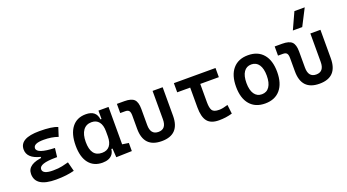

<svg xmlns="http://www.w3.org/2000/svg" viewBox="-57 -1398 3631 2010"><g transform="rotate(-20 1758.0 -392.5)"><path d="M305.7 9.8Q78.6 9.8 78.6 -134.3Q78.6 -245.1 262.7 -259.8L407.2 -305.7L395.5 -208H379.9Q194.8 -208 194.8 -145Q194.8 -90.8 309.6 -90.8Q371.1 -90.8 411.4 -100.1Q451.7 -109.4 483.4 -117.7L510.3 -13.7Q470.7 -2.9 419.2 3.4Q367.7 9.8 305.7 9.8ZM235.4 -211.9V-269Q93.3 -303.7 93.3 -402.3Q93.3 -527.3 313.5 -527.3Q453.6 -527.3 515.1 -500L483.4 -401.4Q415 -426.8 324.2 -426.8Q209.5 -426.8 209.5 -373.5Q209.5 -312.5 407.2 -305.7L395.5 -208Z M824.7 9.8Q727.1 9.8 673.1 -58.3Q619.1 -126.5 619.1 -253.9Q619.1 -384.3 674.1 -455.8Q729 -527.3 829.6 -527.3Q887.7 -527.3 919.4 -501.7Q951.2 -476.1 957.5 -423.8H999L968.8 -287.6Q968.8 -355.5 939.9 -392.1Q911.1 -428.7 857.9 -428.7Q797.4 -428.7 764.4 -383.1Q731.4 -337.4 731.4 -253.9Q731.4 -88.9 854.5 -88.9Q911.1 -88.9 939.9 -125.5Q968.8 -162.1 968.8 -230V-256.3L1003.9 -93.8H958Q954.6 -59.6 937.3 -36.4Q919.9 -13.2 891.4 -1.7Q862.8 9.8 824.7 9.8ZM977.5 4.9 968.8 -128.9V-243.7L1081.1 -223.1V-101.1L1152.3 -90.3V0ZM968.8 -166V-517.6H1081.1V-186.5Z M1484.4 9.8Q1284.2 9.8 1284.2 -200.2V-347.2Q1284.2 -384.8 1272 -400.1Q1259.8 -415.5 1229.5 -415.5H1174.3V-517.6H1257.8Q1334.5 -517.6 1365.5 -487.1Q1396.5 -456.5 1396.5 -380.9V-201.2Q1396.5 -92.8 1484.4 -92.8Q1571.8 -92.8 1571.8 -201.2V-517.6H1684.1V-200.2Q1684.1 9.8 1484.4 9.8Z M2121.1 9.8Q2032.2 9.8 1992.9 -39.1Q1953.6 -87.9 1953.6 -195.3V-517.6H2065.9V-210Q2065.9 -148.4 2083.3 -120.6Q2100.6 -92.8 2160.2 -92.8Q2180.2 -92.8 2204.3 -97.4Q2228.5 -102.1 2258.3 -111.3L2270 -10.7Q2232.4 0 2196.5 4.9Q2160.6 9.8 2121.1 9.8ZM1809.1 -415.5V-517.6H2272.9V-415.5Z M2636.7 9.8Q2527.8 9.8 2467.8 -60.5Q2407.7 -130.9 2407.7 -258.8Q2407.7 -387.2 2467.8 -457.3Q2527.8 -527.3 2636.7 -527.3Q2745.6 -527.3 2805.7 -457.3Q2865.7 -387.2 2865.7 -258.8Q2865.7 -130.9 2805.7 -60.5Q2745.6 9.8 2636.7 9.8ZM2636.7 -92.8Q2690.9 -92.8 2720.5 -136.2Q2750 -179.7 2750 -258.8Q2750 -338.4 2720.5 -381.6Q2690.9 -424.8 2636.7 -424.8Q2582.5 -424.8 2553 -381.6Q2523.4 -338.4 2523.4 -258.8Q2523.4 -179.7 2553 -136.2Q2582.5 -92.8 2636.7 -92.8Z M3242.2 9.8Q3042 9.8 3042 -200.2V-347.2Q3042 -384.8 3029.8 -400.1Q3017.6 -415.5 2987.3 -415.5H2932.1V-517.6H3015.6Q3092.3 -517.6 3123.3 -487.1Q3154.3 -456.5 3154.3 -380.9V-201.2Q3154.3 -92.8 3242.2 -92.8Q3329.6 -92.8 3329.6 -201.2V-517.6H3441.9V-200.2Q3441.9 9.8 3242.2 9.8ZM3168 -609.4 3252.9 -794.9H3367.7L3272.5 -609.4Z"/></g></svg>

Font: Cascadia Mono Medium
Style: Regular
Weight: 500
Monospace: yes
Designer: Aaron Bell
Foundry: Saja Typeworks
Version: Version 2407.024